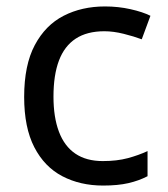

<svg xmlns="http://www.w3.org/2000/svg" viewBox="-20 -566 520 596"><path d="M300 10Q229 10 173.5 -19Q118 -48 86.5 -109Q55 -170 55 -265Q55 -364 88 -426Q121 -488 177.5 -517Q234 -546 306 -546Q347 -546 385 -537.5Q423 -529 447 -517L420 -444Q396 -453 364 -461Q332 -469 304 -469Q250 -469 215 -446Q180 -423 163 -378Q146 -333 146 -266Q146 -202 163 -157Q180 -112 214 -89Q248 -66 299 -66Q343 -66 376.5 -75Q410 -84 438 -97V-19Q411 -5 378.5 2.5Q346 10 300 10Z"/></svg>

Font: Noto Sans Tamil
Style: Regular
Weight: 400
Designer: Jelle Bosma - Monotype Design Team
Foundry: Monotype Imaging Inc.
Version: Version 2.003